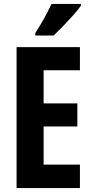

<svg xmlns="http://www.w3.org/2000/svg" viewBox="-20 -953 467 973"><path d="M385 0H64V-714H385V-597H201V-429H372V-312H201V-119H385ZM390 -924Q377 -905 353 -878Q329 -851 302 -823Q275 -795 252 -773H159V-786Q185 -826 205 -862.5Q225 -899 241 -933H390Z"/></svg>

Font: Noto Sans ExtraCondensed
Style: Bold
Weight: 700
Width: 2
Designer: Monotype Design Team
Foundry: Monotype Imaging Inc.
Version: Version 2.013; ttfautohint (v1.8.4.7-5d5b)